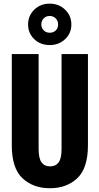

<svg xmlns="http://www.w3.org/2000/svg" viewBox="-20 -1002 535 1034"><path d="M43.5 -219.7Q43.5 -95.7 101.1 -42Q158.7 11.7 249 11.7Q338.9 11.7 396.2 -42.2Q453.6 -96.2 453.6 -219.7V-710.9H311.5V-199.2Q311.5 -149.4 295.9 -127.7Q280.3 -106 249.5 -106Q219.2 -106 203.6 -127.7Q188 -149.4 188 -199.2V-710.9H43.5ZM131.3 -870.1Q131.3 -822.8 164.6 -791Q197.8 -759.3 247.6 -759.3Q296.9 -759.3 330.6 -791Q364.3 -822.8 364.3 -870.1Q364.3 -917.5 330.6 -950Q296.9 -982.4 247.6 -982.4Q197.8 -982.4 164.6 -950Q131.3 -917.5 131.3 -870.1ZM202.6 -870.1Q202.6 -889.6 215.1 -902.8Q227.5 -916 247.6 -916Q267.6 -916 280.3 -902.6Q293 -889.2 293 -870.1Q293 -851.1 280.5 -838.4Q268.1 -825.7 247.6 -825.7Q227.5 -825.7 215.1 -838.9Q202.6 -852.1 202.6 -870.1Z"/></svg>

Font: Roboto Flex
Style: wght 700 wdth 25 opsz 34 GRAD 0.00 slnt 0.00 XTRA 468 XOPQ 96 YOPQ 79 YTLC 514 YTUC 712 YTAS 750 YTDE -203.00 YTFI 738
Weight: 700
Width: 1
Designer: Berlow after Robertson
Foundry: Google
Version: Version 3.100